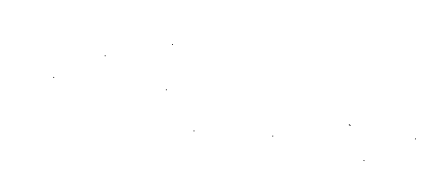

<svg xmlns="http://www.w3.org/2000/svg" viewBox="-42 -730 2338 1049"><g transform="rotate(15 1127.0 -205.5)"><path d="M252.5 -74.5H257.5V-79.5H252.5Z M493.5 -261.5H498.5V-266.5H493.5Z M864.5 -168.5H869.5V-173.5H864.5Z M832.8 -416.1H837.8V-421.1H832.8Z M1068.5 9.5H1073.5V4.5H1068.5ZM1491.5 -74.5H1496.5V-79.5H1491.5Z M1879.5 -242.5H1884.5V-247.5H1879.5ZM1884.5 -240.5H1889.5V-245.5H1884.5ZM2007.5 -74.5H2012.5V-79.5H2007.5Z M2248.5 -261.5H2253.5V-266.5H2248.5Z"/></g></svg>

Font: FRB American Cursive Just Endings
Style: Italic
Weight: 400
Italic angle: -25°
Version: Version 2.0;Modular Font Editor K font №1